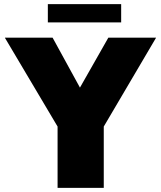

<svg xmlns="http://www.w3.org/2000/svg" viewBox="-20 -907 777 927"><path d="M258 0V-296L4 -724V-725H234L366 -484L503 -725H733V-724L481 -296V0ZM211 -799V-887H565V-799Z"/></svg>

Font: Foldit Thin ExtraBold
Style: Regular
Weight: 800
Version: Version 1.003